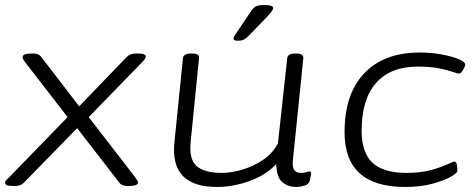

<svg xmlns="http://www.w3.org/2000/svg" viewBox="-22 -738 1895 764"><path d="M30 2Q12 2 5 -1.5Q-2 -5 -2 -12Q-2 -15 2 -20Q6 -25 12 -30L247 -272L76 -493Q68 -504 68 -511Q68 -525 104 -525H110Q132 -525 141 -513L293 -315L482 -511Q490 -519 499 -522Q508 -525 521 -525H528Q545 -525 551.5 -521.5Q558 -518 558 -513Q558 -505 545 -492L331 -272L518 -30Q527 -17 527 -12Q527 2 492 2H485Q462 2 453 -11L285 -228L72 -10Q65 -3 56.5 -0.5Q48 2 36 2Z M841 6Q749 6 706 -37.5Q663 -81 672 -171L706 -507Q709 -525 738 -525H742Q773 -525 770 -507L737 -177Q729 -104 760.5 -77Q792 -50 861 -50Q897 -50 940.5 -62.5Q984 -75 1023.5 -101Q1063 -127 1084 -168L1121 -507Q1123 -525 1153 -525H1157Q1186 -525 1185 -507L1143 -96Q1139 -50 1175 -50Q1189 -50 1197 -53Q1205 -56 1210 -56Q1216 -56 1216 -48Q1216 -45 1214.5 -36.5Q1213 -28 1210 -17Q1206 -4 1188 1Q1170 6 1158 6Q1125 6 1102 -12.5Q1079 -31 1077 -85Q1036 -41 970.5 -17.5Q905 6 841 6ZM922 -576Q907 -576 907 -585Q907 -591 924 -615L976 -692Q986 -707 996 -712.5Q1006 -718 1031 -718Q1065 -718 1065 -706Q1065 -695 1030 -660L969 -597Q957 -585 948.5 -580.5Q940 -576 922 -576Z M1590 6Q1349 6 1349 -212Q1349 -364 1427.5 -446.5Q1506 -529 1648 -529Q1693 -529 1734.5 -521.5Q1776 -514 1802.5 -503Q1829 -492 1829 -481Q1829 -474 1820.5 -459.5Q1812 -445 1805 -445Q1799 -445 1779.5 -452Q1760 -459 1725.5 -466Q1691 -473 1640 -473Q1532 -473 1474.5 -408Q1417 -343 1417 -217Q1417 -131 1460 -90.5Q1503 -50 1596 -50Q1651 -50 1691.5 -61Q1732 -72 1756.5 -83.5Q1781 -95 1787 -95Q1794 -95 1796 -81Q1798 -67 1798 -58Q1798 -50 1772 -35Q1746 -20 1699 -7Q1652 6 1590 6Z"/></svg>

Font: Asap Expanded Expanded Light
Style: Italic
Weight: 300
Width: 7
Italic angle: -6°
Designer: Pablo Cosgaya
Foundry: Omnibus-Type
Version: Version 3.001; ttfautohint (v1.8.4.7-5d5b)